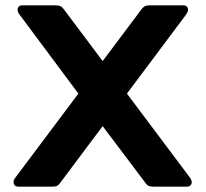

<svg xmlns="http://www.w3.org/2000/svg" viewBox="-20 -700 771 720"><path d="M31 -17Q31 -26 37 -33L274 -349L52 -647Q46 -655 46 -664Q46 -671 50.5 -675.5Q55 -680 64 -680H188Q200 -680 206.5 -677Q213 -674 218 -667L365 -471L512 -667Q518 -674 524 -677Q530 -680 542 -680H667Q676 -680 680.5 -675.5Q685 -671 685 -664Q685 -656 679 -647L456 -349L693 -33Q699 -24 699 -17Q699 -9 694 -4.5Q689 0 680 0H556Q544 0 538 -2.5Q532 -5 527 -12L365 -227L204 -12Q199 -5 193 -2.5Q187 0 175 0H50Q41 0 36 -4.5Q31 -9 31 -17Z"/></svg>

Font: Mitr Medium
Style: Regular
Weight: 500
Designer: Thanarat Vachiruckul
Foundry: Cadson Demak
Version: Version 1.003